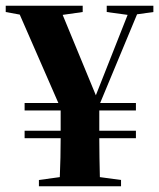

<svg xmlns="http://www.w3.org/2000/svg" viewBox="-24 -651 556 671"><path d="M62 -168H188C188 -122 187 -79 185 -32L112 -22V0H399V-22L325 -32C324 -79 323 -122 323 -168H451V-194H323V-265H451V-291H326L455 -601L512 -609V-631H349V-609L422 -599L311 -318L195 -599L265 -609V-631H-4V-609L45 -600L180 -291H62V-265H188V-194H62Z"/></svg>

Font: Source Serif 4 Display
Style: Bold
Weight: 700
Designer: Frank Grießhammer
Foundry: Adobe Systems Incorporated
Version: Version 4.004;hotconv 1.0.117;makeotfexe 2.5.65602